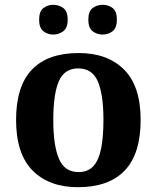

<svg xmlns="http://www.w3.org/2000/svg" viewBox="-20 -770 653 800"><path d="M304.6 10Q185 10 116 -59.3Q47 -128.7 47 -270.3Q47 -411 113.1 -480Q179.2 -549 308 -549Q428 -549 497 -480Q566 -411 566 -270.3Q566 -128.7 499.5 -59.3Q433 10 304.6 10ZM307.2 -53Q346 -53 368.7 -77.4Q391.3 -101.7 401.2 -150.5Q411 -199.2 411 -270Q411 -377 387.5 -431Q364 -485 306 -485Q248 -485 225 -431.2Q202 -377.5 202 -270Q202 -164 225.5 -108.5Q249 -53 307.2 -53ZM408 -626Q384 -626 366 -639.8Q348 -653.6 348 -687.7Q348 -723 366 -736.5Q384 -750 408 -750Q431 -750 449 -736.7Q467 -723.4 467 -688Q467 -653.7 449 -639.8Q431 -626 408 -626ZM202 -626Q179 -626 161 -639.8Q143 -653.6 143 -687.7Q143 -723 161 -736.5Q179 -750 202 -750Q225 -750 243.5 -736.7Q262 -723.4 262 -688Q262 -653.7 243.5 -639.8Q225 -626 202 -626Z"/></svg>

Font: Noto Serif Armenian
Style: Regular
Weight: 400
Designer: Monotype Design Team
Foundry: Monotype Imaging Inc.
Version: Version 2.007